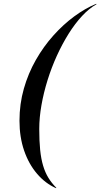

<svg xmlns="http://www.w3.org/2000/svg" viewBox="-20 -820 528 1010"><path d="M275 170Q218.5 145 175 94.2Q131.5 43.5 107 -27.5Q82.5 -98.5 82.5 -185Q82.5 -273 105.5 -353.8Q128.5 -434.5 168.8 -505Q209 -575.5 260.8 -633.2Q312.5 -691 370.2 -733.5Q428 -776 486 -800L487.5 -797.5Q449 -776 412 -736.2Q375 -696.5 341.2 -642.8Q307.5 -589 279.2 -527Q251 -465 230.2 -398.5Q209.5 -332 198 -266.5Q186.5 -201 186.5 -141.5Q186.5 -79 191.2 -31.8Q196 15.5 206.8 51.5Q217.5 87.5 234.5 115.2Q251.5 143 276 167.5Z"/></svg>

Font: Bodoni Moda 72pt Medium
Style: Italic
Weight: 500
Italic angle: -13°
Designer: Owen Earl
Foundry: indestructible type
Version: Version 2.004